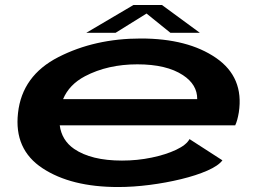

<svg xmlns="http://www.w3.org/2000/svg" viewBox="-20 -746 1054 773"><path d="M455.5 7Q266 7 151 -68.8Q36 -144.5 52.5 -291Q69 -441.5 215.2 -516.2Q361.5 -591 547 -591Q736 -591 849.5 -513Q963 -435 941.5 -293.5Q936 -260.5 927 -241.5H220.5Q228.5 -181 278.5 -146.5Q347.5 -99.5 471 -99.5Q533 -99.5 590.5 -111.5Q648 -123.5 689.2 -143Q730.5 -162.5 743 -186L875.5 -100.5Q859 -78.5 814.5 -59Q770 -39.5 709.2 -24.8Q648.5 -10 582.2 -1.5Q516 7 455.5 7ZM234 -347H774Q774.5 -405.5 716.5 -443.5Q650.5 -487 533 -487Q413.5 -487 322 -439Q258.5 -405.5 234 -347ZM327.5 -614 517.5 -726H632L784.5 -614H666L570 -691.5L445.5 -614Z"/></svg>

Font: Anybody UltraExpanded SemiBold
Style: Italic
Weight: 600
Width: 9
Italic angle: -10°
Designer: Tyler Finck
Foundry: Etcetera Type Company
Version: Version 1.010; ttfautohint (v1.8.3) -l 8 -r 50 -G 200 -x 14 